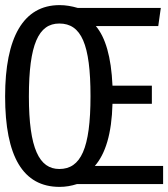

<svg xmlns="http://www.w3.org/2000/svg" viewBox="-21 -720 658 751"><path d="M212 -700C70 -700 -1 -573 -1 -343C-1 -108 69 11 212 11C236 11 258 7 280 0H617V-71H350C391 -118 416 -196 419 -314H573V-385H419C414 -499 391 -574 354 -618H598L608 -689H283C259 -696 236 -700 212 -700ZM211 -628C297 -628 333 -547 333 -344C333 -139 295 -59 211 -59C133 -59 92 -138 92 -343C92 -547 130 -628 211 -628Z"/></svg>

Font: FiraMono Nerd Font
Style: Regular
Weight: 400
Designer: Carrois Corporate & Edenspiekermann AG
Foundry: Carrois Corporate GbR & Edenspiekermann AG
Version: Version 003.206;Nerd Fonts 3.3.0